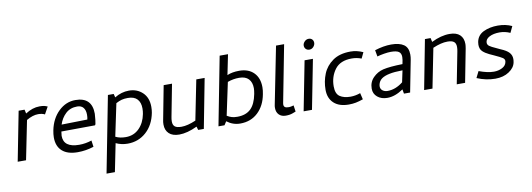

<svg xmlns="http://www.w3.org/2000/svg" viewBox="-58 -902 4076 1472"><g transform="rotate(-10 1980.0 -166.5)"><path d="M319 -377 288 -321Q267 -332 236 -332Q194 -332 145 -303L84 0H19L94 -384H140L147 -353Q202 -389 257 -389Q280 -389 293 -386Q306 -383 319 -377Z M665 -260Q665 -247 661 -213L656 -180L651 -172L389 -170Q385 -146 385 -137Q385 -46 507 -46Q556 -46 604 -62L611 -12Q549 8 486 8Q407 8 365.5 -29Q324 -66 324 -135Q324 -160 330 -190Q348 -279 405 -334Q462 -389 536 -389Q665 -389 665 -260ZM605 -263Q605 -298 589 -318Q573 -338 541 -338Q487 -338 451.5 -305Q416 -272 400 -222L601 -226Q605 -243 605 -263Z M789 -384H834L841 -356Q894 -389 953 -389Q1016 -389 1058.5 -348.5Q1101 -308 1101 -237Q1101 -212 1097 -191Q1079 -98 1018.5 -44Q958 10 874 10Q826 10 783 -10L739 208H674ZM842 -311 789 -59Q822 -42 869 -42Q931 -42 973 -84Q1015 -126 1028 -194Q1032 -214 1032 -237Q1032 -283 1008 -309Q984 -335 935 -335Q907 -335 886.5 -329.5Q866 -324 842 -311Z M1236 -99Q1236 -71 1251.5 -58.5Q1267 -46 1303 -46Q1350 -46 1415 -74L1477 -384H1542L1468 0H1424L1416 -27Q1338 10 1276 10Q1224 10 1196.5 -16Q1169 -42 1169 -87Q1169 -106 1173 -123L1223 -384H1288L1240 -135Q1236 -116 1236 -99Z M1582 0 1685 -532H1750L1718 -375Q1757 -392 1812 -392Q1884 -392 1925 -350.5Q1966 -309 1966 -237Q1966 -212 1960 -183Q1944 -96 1889 -44Q1834 8 1751 8Q1694 8 1647 -28L1629 0ZM1895 -197Q1900 -224 1900 -241Q1900 -287 1875.5 -313Q1851 -339 1802 -339Q1756 -339 1712 -323L1658 -69Q1678 -57 1695.5 -52Q1713 -47 1738 -47Q1804 -47 1842 -83Q1880 -119 1895 -197Z M2177 -58 2184 -9Q2181 -8 2159 0.5Q2137 9 2105 9Q2072 9 2052.5 -10.5Q2033 -30 2033 -63Q2033 -77 2035 -85L2124 -533H2187L2104 -104Q2100 -86 2100 -78Q2100 -65 2108.5 -58Q2117 -51 2140 -51Q2154 -51 2177 -58Z M2333 -496Q2333 -512 2346.5 -526.5Q2360 -541 2379 -541Q2396 -541 2406 -530.5Q2416 -520 2416 -504Q2416 -487 2403 -472.5Q2390 -458 2371 -458Q2354 -458 2343.5 -469Q2333 -480 2333 -496ZM2310 0H2245L2320 -384H2385Z M2439 -133Q2439 -198 2462.5 -256Q2486 -314 2539.5 -351.5Q2593 -389 2678 -389Q2727 -389 2775 -367L2753 -321Q2717 -335 2678 -335Q2588 -335 2546.5 -279Q2505 -223 2505 -148Q2505 -90 2536.5 -69Q2568 -48 2619 -48Q2657 -48 2696 -62L2708 -12Q2676 -1 2651 4Q2626 9 2596 9Q2521 9 2480 -29Q2439 -67 2439 -133Z M2875 -316 2866 -366Q2935 -388 2994 -388Q3058 -388 3092 -364.5Q3126 -341 3126 -287Q3126 -266 3122 -246L3074 0H3026L3020 -34Q2956 10 2896 10Q2849 10 2819 -15Q2789 -40 2789 -80Q2789 -131 2823 -165.5Q2857 -200 2903 -211Q2955 -223 3054 -225Q3062 -259 3062 -279Q3062 -308 3044 -320.5Q3026 -333 2982 -333Q2960 -333 2929.5 -328Q2899 -323 2875 -316ZM3027 -88 3046 -178Q2980 -177 2944 -169Q2904 -161 2881.5 -144.5Q2859 -128 2853 -98Q2852 -94 2852 -87Q2852 -66 2868 -54Q2884 -42 2907 -42Q2969 -42 3027 -88Z M3489 -282Q3489 -310 3473.5 -322.5Q3458 -335 3423 -335Q3374 -335 3309 -307L3248 0H3183L3257 -384H3301L3308 -353Q3382 -390 3449 -390Q3502 -390 3529 -364.5Q3556 -339 3556 -293Q3556 -282 3552 -258L3502 0H3437L3485 -246Q3489 -265 3489 -282Z M3834 -104Q3835 -107 3835 -112Q3835 -127 3820 -137Q3805 -147 3759 -168L3722 -185Q3692 -199 3672.5 -217.5Q3653 -236 3653 -270Q3653 -277 3655 -291Q3665 -343 3713 -366Q3761 -389 3825 -389Q3885 -389 3934 -366L3911 -317Q3871 -335 3829 -335Q3781 -335 3749.5 -318.5Q3718 -302 3718 -274Q3718 -258 3732.5 -247.5Q3747 -237 3781 -222L3815 -206Q3859 -188 3878.5 -167Q3898 -146 3898 -116Q3898 -104 3895 -89Q3887 -49 3843.5 -20Q3800 9 3737 9Q3665 9 3594 -21L3619 -71Q3686 -46 3735 -46Q3771 -46 3800 -61Q3829 -76 3834 -104Z"/></g></svg>

Font: Cambay Devanagari
Style: Italic
Weight: 400
Italic angle: -11°
Designer: Pooja Saxena
Foundry: Pooja Saxena
Version: Version 1.018;PS 001.018;hotconv 1.0.70;makeotf.lib2.5.58329